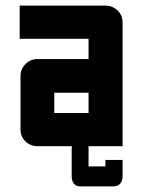

<svg xmlns="http://www.w3.org/2000/svg" viewBox="-20 -520 506 683"><path d="M416 49V107Q416 124 407 133.5Q398 143 384 143H264Q251 143 243 133.5Q235 124 235 107V13Q235 4 236 0H114Q88 0 70.5 -17Q53 -34 53 -60V-250Q53 -274 70.5 -292Q88 -310 114 -310H295V-382H50V-500H355Q380 -500 398 -483Q416 -466 416 -440V0H295V72H355V49ZM173 -190V-118H295V-190Z"/></svg>

Font: Tschichold
Style: Bold
Weight: 700
Designer: Peter Wiegel
Foundry: Peter Wiegel
Version: Version 1.000; ttfautohint (v1.3)